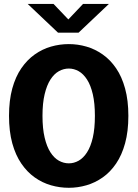

<svg xmlns="http://www.w3.org/2000/svg" viewBox="-20 -926 690 958"><path d="M323.5 11Q278 11 234.5 -1.5Q191 -14 153.2 -40.8Q115.5 -67.5 86.5 -109.8Q57.5 -152 41.2 -211.2Q25 -270.5 25 -348Q25 -425 41.2 -484.2Q57.5 -543.5 86.5 -585.5Q115.5 -627.5 153.2 -654.2Q191 -681 234.5 -693.5Q278 -706 323.5 -706Q368 -706 411.2 -693.5Q454.5 -681 492.5 -654.2Q530.5 -627.5 559.2 -585.5Q588 -543.5 604.2 -484.2Q620.5 -425 620.5 -348Q620.5 -270.5 604.2 -211.2Q588 -152 559.2 -109.8Q530.5 -67.5 492.5 -40.8Q454.5 -14 411.2 -1.5Q368 11 323.5 11ZM323.5 -111Q349 -111 372.5 -124.2Q396 -137.5 414.2 -165.8Q432.5 -194 443 -239.2Q453.5 -284.5 453.5 -348Q453.5 -411 443 -456Q432.5 -501 414.2 -529.2Q396 -557.5 372.5 -570.8Q349 -584 323.5 -584Q297.5 -584 273.8 -570.8Q250 -557.5 231.8 -529.2Q213.5 -501 202.8 -456Q192 -411 192 -348Q192 -284.5 202.8 -239.2Q213.5 -194 231.8 -165.8Q250 -137.5 273.8 -124.2Q297.5 -111 323.5 -111ZM118 -906.5H247L321 -829L394.5 -906.5H523.5L372 -763H269.5Z"/></svg>

Font: Trispace Thin
Style: Bold
Weight: 700
Version: Version 1.210